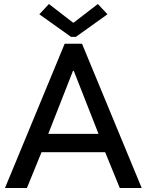

<svg xmlns="http://www.w3.org/2000/svg" viewBox="-20 -938 732 958"><path d="M4.9 0 302.7 -719.7H389.2L687 0H577.6L492.7 -208L481 -246.1L348.1 -584.5H344.2L211.4 -246.1L199.2 -208L114.3 0ZM150.4 -178.7V-270H542V-178.7ZM224.1 -918 344.2 -825.2H347.7L468.3 -918L516.1 -866.7L358.4 -753.9H334.5L176.3 -866.7Z"/></svg>

Font: Reddit Sans Medium
Style: Regular
Weight: 500
Designer: Stephen Hutchings
Foundry: Reddit
Version: Version 1.014